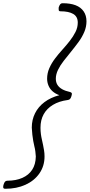

<svg xmlns="http://www.w3.org/2000/svg" viewBox="-50 -1095 556 1190"><path d="M-17 75Q-29 75 -30 67Q-31 59 -28 50Q-24 36 -18.5 30.5Q-13 25 -4 25Q49 25 88.5 7.5Q128 -10 149.5 -43Q171 -76 172 -125Q171 -141 169 -157Q167 -173 163 -188Q159 -203 156 -221.5Q153 -240 150.5 -260Q148 -280 147 -304Q147 -352 167 -392.5Q187 -433 225.5 -462Q264 -491 318 -505Q293 -514 276 -529Q259 -544 250.5 -564.5Q242 -585 242 -607Q242 -641 255.5 -672Q269 -703 290.5 -731.5Q312 -760 336.5 -787Q361 -814 382.5 -841.5Q404 -869 418 -897Q432 -925 432 -955Q432 -992 404 -1008.5Q376 -1025 325 -1025Q315 -1025 314 -1032.5Q313 -1040 314 -1050Q319 -1064 324 -1069.5Q329 -1075 338 -1075Q386 -1075 418.5 -1062.5Q451 -1050 468.5 -1024.5Q486 -999 486 -963Q486 -929 472.5 -897Q459 -865 437 -835Q415 -805 391 -775.5Q367 -746 345 -718Q323 -690 309.5 -662Q296 -634 296 -607Q296 -585 306 -569Q316 -553 335.5 -542Q355 -531 383 -525Q392 -523 394.5 -518Q397 -513 393 -500Q389 -486 383.5 -481Q378 -476 369 -475Q316 -468 278 -445Q240 -422 220.5 -386.5Q201 -351 201 -304Q201 -282 203.5 -263.5Q206 -245 210 -228.5Q214 -212 217 -196Q220 -180 223 -163Q226 -146 226 -125Q226 -66 194.5 -20.5Q163 25 108 50Q53 75 -17 75Z"/></svg>

Font: Playwrite US Trad ExtraLight
Style: Regular
Weight: 250
Designer: Veronika Burian, José Scaglione
Foundry: TypeTogether
Version: Version 1.003